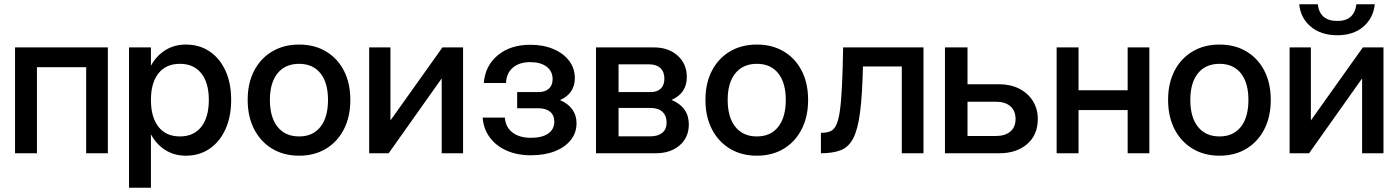

<svg xmlns="http://www.w3.org/2000/svg" viewBox="-20 -724 6606 907"><path d="M51 -500H489.5V0H387V-406.5H154.5V0H51Z M589.5 -500H693V-413.5Q719 -461 761.2 -487.2Q803.5 -513.5 858 -513.5Q922 -513.5 970.2 -481Q1018.5 -448.5 1045.2 -389.8Q1072 -331 1072 -252Q1072 -173 1045.2 -113.8Q1018.5 -54.5 970.2 -21.5Q922 11.5 858 11.5Q803.5 11.5 761.2 -15Q719 -41.5 693 -89.5V163H589.5ZM966.5 -252Q966.5 -333 930.8 -377.8Q895 -422.5 830 -422.5Q764.5 -422.5 728.8 -377.8Q693 -333 693 -252Q693 -170 728.8 -124.8Q764.5 -79.5 830 -79.5Q895 -79.5 930.8 -124.8Q966.5 -170 966.5 -252Z M1150 -252Q1150 -331 1180.5 -389.8Q1211 -448.5 1265.8 -481Q1320.5 -513.5 1393 -513.5Q1465.5 -513.5 1520 -481Q1574.5 -448.5 1604.8 -389.8Q1635 -331 1635 -252Q1635 -173 1604.8 -113.8Q1574.5 -54.5 1520 -21.5Q1465.5 11.5 1393 11.5Q1320.5 11.5 1265.8 -21.5Q1211 -54.5 1180.5 -113.8Q1150 -173 1150 -252ZM1529.5 -252Q1529.5 -333 1493.8 -377.8Q1458 -422.5 1393 -422.5Q1327.5 -422.5 1291.2 -377.8Q1255 -333 1255 -252Q1255 -170 1291.2 -124.8Q1327.5 -79.5 1393 -79.5Q1458 -79.5 1493.8 -124.8Q1529.5 -170 1529.5 -252Z M1824.5 -500V-155L2070 -500H2167.5V0H2066.5V-353.5L1816 0H1724V-500Z M2625.5 -251Q2663 -235.5 2683.2 -207.5Q2703.5 -179.5 2703.5 -142Q2703.5 -97 2676.5 -62.8Q2649.5 -28.5 2601 -9.5Q2552.5 9.5 2488.5 9.5Q2423.5 9.5 2373.5 -12.5Q2323.5 -34.5 2293.8 -74.8Q2264 -115 2260 -168.5H2365Q2368 -123.5 2400.8 -98.2Q2433.5 -73 2488.5 -73Q2540.5 -73 2569.5 -93Q2598.5 -113 2598.5 -149.5Q2598.5 -179.5 2578.8 -196Q2559 -212.5 2523.5 -212.5H2423V-289H2523.5Q2555 -289 2572.8 -305Q2590.5 -321 2590.5 -350Q2590.5 -387.5 2562.2 -409Q2534 -430.5 2484.5 -430.5Q2433 -430.5 2402.5 -404.2Q2372 -378 2370.5 -332H2265.5Q2272 -414 2331.8 -463.2Q2391.5 -512.5 2485 -512.5Q2547 -512.5 2594.5 -492.2Q2642 -472 2668.8 -436.5Q2695.5 -401 2695.5 -355Q2695.5 -282.5 2625.5 -251Z M3152.5 -252Q3234 -217.5 3234 -136.5Q3234 -75 3190.8 -37.5Q3147.5 0 3077 0H2795.5V-500H3069.5Q3138 -500 3181.2 -461.2Q3224.5 -422.5 3224.5 -360Q3224.5 -284 3152.5 -252ZM3053.5 -289Q3085 -289 3101.8 -305.8Q3118.5 -322.5 3118.5 -352Q3118.5 -384.5 3099.8 -402.2Q3081 -420 3047.5 -420H2902V-289ZM3052 -80Q3088.5 -80 3108.8 -96.8Q3129 -113.5 3129 -145Q3129 -177.5 3109.2 -195.8Q3089.5 -214 3053.5 -214H2902V-80Z M3312.5 -252Q3312.5 -331 3343 -389.8Q3373.5 -448.5 3428.2 -481Q3483 -513.5 3555.5 -513.5Q3628 -513.5 3682.5 -481Q3737 -448.5 3767.2 -389.8Q3797.5 -331 3797.5 -252Q3797.5 -173 3767.2 -113.8Q3737 -54.5 3682.5 -21.5Q3628 11.5 3555.5 11.5Q3483 11.5 3428.2 -21.5Q3373.5 -54.5 3343 -113.8Q3312.5 -173 3312.5 -252ZM3692 -252Q3692 -333 3656.2 -377.8Q3620.5 -422.5 3555.5 -422.5Q3490 -422.5 3453.8 -377.8Q3417.5 -333 3417.5 -252Q3417.5 -170 3453.8 -124.8Q3490 -79.5 3555.5 -79.5Q3620.5 -79.5 3656.2 -124.8Q3692 -170 3692 -252Z M3963 -500H4342.5V0H4240V-410H4056.5Q4053.5 -276 4043 -194.5Q4032.5 -113 4010.8 -71Q3989 -29 3951.8 -14.5Q3914.5 0 3858 0V-96.5Q3883 -96.5 3900.2 -102.8Q3917.5 -109 3928.8 -130.2Q3940 -151.5 3946.8 -195.2Q3953.5 -239 3957.2 -313.2Q3961 -387.5 3963 -500Z M4700 -326Q4753.5 -326 4794.8 -305Q4836 -284 4859.2 -247Q4882.5 -210 4882.5 -161.5Q4882.5 -87 4832.2 -43.5Q4782 0 4701 0H4444V-500H4550.5V-326ZM4683 -81.5Q4728 -81.5 4752.8 -102.5Q4777.5 -123.5 4777.5 -162Q4777.5 -200.5 4753 -222Q4728.5 -243.5 4684 -243.5H4550.5V-81.5Z M4971.5 -500H5075V-297.5H5307V-500H5409.5V0H5307V-204H5075V0H4971.5Z M5498 -252Q5498 -331 5528.5 -389.8Q5559 -448.5 5613.8 -481Q5668.5 -513.5 5741 -513.5Q5813.5 -513.5 5868 -481Q5922.5 -448.5 5952.8 -389.8Q5983 -331 5983 -252Q5983 -173 5952.8 -113.8Q5922.5 -54.5 5868 -21.5Q5813.5 11.5 5741 11.5Q5668.5 11.5 5613.8 -21.5Q5559 -54.5 5528.5 -113.8Q5498 -173 5498 -252ZM5877.5 -252Q5877.5 -333 5841.8 -377.8Q5806 -422.5 5741 -422.5Q5675.5 -422.5 5639.2 -377.8Q5603 -333 5603 -252Q5603 -170 5639.2 -124.8Q5675.5 -79.5 5741 -79.5Q5806 -79.5 5841.8 -124.8Q5877.5 -170 5877.5 -252Z M6474.5 -704Q6467.5 -638 6420.2 -597.8Q6373 -557.5 6297.5 -557.5Q6221 -557.5 6172.5 -597.8Q6124 -638 6117.5 -704H6205Q6214.5 -625 6297.5 -625Q6378 -625 6387.5 -704ZM6172.5 -500V-155L6418 -500H6515.5V0H6414.5V-353.5L6164 0H6072V-500Z"/></svg>

Font: Overused Grotesk Medium
Style: Regular
Weight: 525
Version: Version 0.004